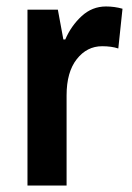

<svg xmlns="http://www.w3.org/2000/svg" viewBox="-20 -574 409 594"><path d="M308 -554Q334 -554 359 -547L346 -424Q325 -431 296 -431Q249 -431 217.5 -391Q186 -351 186 -279V0H65V-544H159L176 -452H182Q200 -494 232.5 -524Q265 -554 308 -554Z"/></svg>

Font: Noto Sans Bengali Condensed SemiBold
Style: Regular
Weight: 600
Width: 3
Designer: Joana Ranito - Universal Thirst; Jelle Bosma - Monotype Design Team
Foundry: Universal Thirst ehf.
Version: Version 3.000; ttfautohint (v1.8.4.7-5d5b)